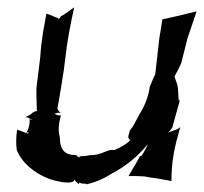

<svg xmlns="http://www.w3.org/2000/svg" viewBox="-20 -474 537 505"><path d="M25 -133C22 -113 22 -96 24 -80C37 -46 70 -19 108 -4C121 1 173 15 176 -2C178 4 191 14 188 8V7L189 6C195 10 202 9 206 9C207 10 206 11 206 11C226 7 250 -2 273 -17C310 -36 343 -63 369 -95C365 -85 359 -74 352 -64L348 -63C338 -44 327 -27 318 -11C330 -11 347 -11 360 -10L376 -7C395 -5 414 -1 430 2H431C431 -19 432 -45 437 -69V-70C441 -93 448 -118 454 -139H453C447 -132 430 -130 421 -124C425 -127 429 -133 433 -138L453 -210C452 -210 451 -209 451 -209C451 -209 451 -210 450 -210L448 -242C447 -253 441 -265 439 -273C444 -283 452 -296 457 -309L473 -373C481 -397 490 -422 497 -444H496C478 -440 458 -434 438 -430L407 -423C407 -422 407 -423 406 -423L407 -422L399 -373C395 -340 392 -308 388 -276H387C387 -275 385 -273 385 -272L374 -246C370 -218 360 -194 347 -174C336 -154 332 -143 321 -130C321 -127 319 -122 318 -118C319 -110 318 -108 320 -107C321 -107 322 -106 323 -105C311 -94 297 -86 280 -79C264 -84 249 -65 217 -66C208 -64 199 -63 189 -63C191 -61 188 -57 181 -65L182 -66C150 -66 138 -78 137 -115C132 -130 135 -151 140 -170V-171C138 -170 132 -170 130 -172H129C126 -173 125 -174 123 -175C126 -175 128 -176 130 -177C133 -178 138 -177 140 -177C138 -178 135 -181 134 -183L133 -184C133 -185 131 -188 131 -188C137 -221 143 -257 148 -291L156 -354C161 -387 168 -423 175 -454H174C165 -448 152 -437 140 -431C139 -429 136 -424 133 -423C133 -424 134 -425 134 -426C123 -429 114 -435 102 -438L93 -388C90 -368 87 -345 86 -325L76 -244C75 -223 77 -199 77 -182C73 -182 65 -178 63 -175C58 -171 50 -167 46 -166C54 -166 60 -161 66 -158C65 -158 64 -159 63 -159C60 -159 58 -161 57 -163V-162C58 -161 58 -157 58 -154C58 -145 54 -132 49 -124C42 -127 31 -131 25 -133ZM50 -124C58 -131 53 -123 54 -122C54 -122 53 -123 50 -124ZM317 -111C317 -111 318 -111 318 -111C318 -112 318 -115 317 -117ZM317 -118C317 -120 316 -122 317 -120ZM452 -210C452 -210 453 -211 453 -211C453 -211 453 -212 452 -212Z"/></svg>

Font: Charger Mayhem
Style: Obl
Weight: 400
Designer: Jasper
Foundry: Cannot Into Space Fonts
Version: Version 0.98